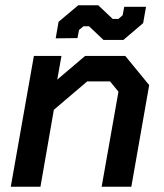

<svg xmlns="http://www.w3.org/2000/svg" viewBox="-20 -711 624 731"><path d="M109 -498H214L198 -408L304 -498H457L548 -387L480 0H367L431 -362L399 -401H312L185 -293L134 0H21ZM319 -611H298L281 -597L275 -566L192 -565L203 -628L278 -691H354L409 -639H431L447 -653L453 -685H536L525 -623L450 -559H374Z"/></svg>

Font: Chakra Petch SemiBold
Style: Italic
Weight: 600
Italic angle: -10°
Designer: Katatrad Aksorn Co.,Ltd.
Foundry: Cadson Demak Co.,Ltd.
Version: Version 1.000; ttfautohint (v1.6)